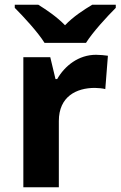

<svg xmlns="http://www.w3.org/2000/svg" viewBox="-20 -852 506 806"><path d="M167 -672H341C369 -717 430 -783 466 -819V-832H367C332 -811 287 -782 253 -746C218 -782 176 -810 141 -832H42V-819C79 -782 139 -717 167 -672ZM383 -622C310 -622 252 -576 220 -520H213L191 -612H78V-66H227V-344C227 -447 301 -483 378 -483C391 -483 412 -481 422 -478L433 -618C421 -620 398 -622 383 -622Z"/></svg>

Font: Noto Sans Malayalam UI
Style: Bold
Weight: 700
Designer: Jelle Bosma - Monotype Design Team
Foundry: Monotype Imaging Inc.
Version: Version 2.104